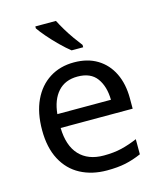

<svg xmlns="http://www.w3.org/2000/svg" viewBox="-115 -850 795 945"><g transform="rotate(-15 282.0 -378.0)"><path d="M292 -546Q361 -546 410.5 -516Q460 -486 486.5 -431.5Q513 -377 513 -304V-251H146Q148 -160 192.5 -112.5Q237 -65 317 -65Q368 -65 407.5 -74.5Q447 -84 489 -102V-25Q448 -7 408 1.5Q368 10 313 10Q237 10 178.5 -21Q120 -52 87.5 -113.5Q55 -175 55 -264Q55 -352 84.5 -415Q114 -478 167.5 -512Q221 -546 292 -546ZM291 -474Q228 -474 191.5 -433.5Q155 -393 148 -321H421Q420 -389 389 -431.5Q358 -474 291 -474ZM260 -766Q271 -744 287.5 -716.5Q304 -689 322.5 -663Q341 -637 356 -618V-606H297Q274 -624 245 -652.5Q216 -681 191.5 -709.5Q167 -738 155 -756V-766Z"/></g></svg>

Font: Noto Sans Nushu
Style: Regular
Weight: 400
Designer: Lisa Huang
Foundry: Lisa Huang
Version: Version 1.003; ttfautohint (v1.8.4.7-5d5b)